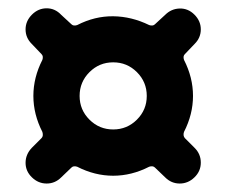

<svg xmlns="http://www.w3.org/2000/svg" viewBox="-20 -594 540 458"><path d="M193.4 -308.6Q216.8 -285.2 250 -285.2Q283.2 -285.2 306.6 -308.6Q330.1 -332 330.1 -365.2Q330.1 -398.4 306.6 -421.9Q283.2 -445.3 250 -445.3Q216.8 -445.3 193.4 -421.9Q169.9 -398.4 169.9 -365.2Q169.9 -332 193.4 -308.6ZM444.3 -489.3 420.9 -464.8Q416 -460 418.9 -451.2Q440.4 -409.2 440.4 -365.2Q440.4 -321.3 418.9 -279.3Q416 -270.5 420.9 -264.6L444.3 -241.2Q459 -226.6 459 -206.1Q459 -185.5 443.8 -170.9Q428.7 -156.2 408.7 -156.2Q388.7 -156.2 374 -170.9L349.6 -194.3Q344.7 -199.2 335.9 -196.3Q293.9 -174.8 250 -174.8Q206.1 -174.8 164.1 -196.3Q155.3 -199.2 150.4 -194.3L126 -170.9Q111.3 -156.2 91.3 -156.2Q71.3 -156.2 56.2 -170.9Q41 -185.5 41 -205.6Q41 -225.6 55.7 -241.2L79.1 -264.6Q84 -269.5 81.1 -279.3Q59.6 -321.3 59.6 -365.2Q59.6 -409.2 81.1 -451.2Q84 -460 79.1 -464.8L55.7 -489.3Q41 -503.9 41 -523.9Q41 -543.9 56.2 -559.1Q71.3 -574.2 91.3 -574.2Q111.3 -574.2 126 -558.6L150.4 -536.1Q155.3 -531.2 164.1 -534.2Q206.1 -555.7 250 -555.2Q293.9 -554.7 335.9 -534.2Q344.7 -531.2 349.6 -536.1L374 -558.6Q388.7 -573.2 408.7 -573.7Q428.7 -574.2 443.8 -559.1Q459 -543.9 459 -523.9Q459 -503.9 444.3 -489.3Z"/></svg>

Font: Rounded Mgen+ 1mn bold
Style: Bold
Weight: 700
Designer: [Source Han Sans]
Ryoko NISHIZUKA  (kana & ideographs); Paul D. Hunt (Latin, Greek & Cyrillic); Wenlong ZHANG  (bopomofo
Version: Version 1.059.20150602